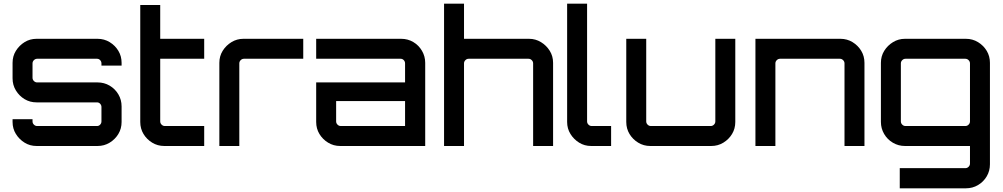

<svg xmlns="http://www.w3.org/2000/svg" viewBox="-20 -790 5429 1039"><path d="M178 0Q142 0 113 -18Q84 -36 66 -65Q48 -94 48 -130V-145H156V-133Q156 -123 163.5 -115.5Q171 -108 181 -108H505Q515 -108 522 -115.5Q529 -123 529 -133V-211Q529 -221 522 -228.5Q515 -236 505 -236H178Q142 -236 113 -253.5Q84 -271 66 -300.5Q48 -330 48 -366V-450Q48 -486 66 -515Q84 -544 113 -562Q142 -580 178 -580H508Q544 -580 573.5 -562Q603 -544 620.5 -515Q638 -486 638 -450V-435H529V-447Q529 -457 522 -464.5Q515 -472 505 -472H181Q171 -472 163.5 -464.5Q156 -457 156 -447V-369Q156 -359 163.5 -351.5Q171 -344 181 -344H508Q544 -344 573.5 -326.5Q603 -309 620.5 -279.5Q638 -250 638 -214V-130Q638 -94 620.5 -65Q603 -36 573.5 -18Q544 0 508 0H178Z M869 0Q833 0 803.5 -18Q774 -36 756.5 -65Q739 -94 739 -130V-763H847V-580H1085V-472H847V-133Q847 -123 854.5 -115.5Q862 -108 872 -108H1085V0H869Z M1167 0V-450Q1167 -486 1185 -515Q1203 -544 1232.5 -562Q1262 -580 1297 -580H1621V-472H1300Q1290 -472 1282.5 -464.5Q1275 -457 1275 -447V0Z M1821 0Q1785 0 1755.5 -18Q1726 -36 1708.5 -65Q1691 -94 1691 -130V-344H2172V-447Q2172 -457 2165 -464.5Q2158 -472 2148 -472H1691V-580H2151Q2187 -580 2216.5 -562.5Q2246 -545 2263.5 -515Q2281 -485 2281 -450V0ZM1824 -108H2172V-243H1799V-133Q1799 -123 1806.5 -115.5Q1814 -108 1824 -108Z M2383 0V-770H2491V-580H2843Q2878 -580 2907.5 -562Q2937 -544 2955 -515Q2973 -486 2973 -450V0H2865V-447Q2865 -457 2857.5 -464.5Q2850 -472 2840 -472H2516Q2506 -472 2498.5 -464.5Q2491 -457 2491 -447V0Z M3179 0Q3143 0 3114 -18Q3085 -36 3067 -65Q3049 -94 3049 -130V-770H3157V-133Q3157 -123 3164.5 -115.5Q3172 -108 3182 -108H3287V0H3179Z M3499 0Q3463 0 3433.5 -18Q3404 -36 3386.5 -65Q3369 -94 3369 -130V-580H3477V-133Q3477 -123 3484.5 -115.5Q3492 -108 3502 -108H3826Q3836 -108 3843.5 -115.5Q3851 -123 3851 -133V-580H3959V-130Q3959 -94 3941.5 -65Q3924 -36 3894.5 -18Q3865 0 3829 0H3499Z M4068 0V-580H4528Q4564 -580 4593.5 -562Q4623 -544 4640.5 -515Q4658 -486 4658 -450V0H4550V-447Q4550 -457 4542.5 -464.5Q4535 -472 4525 -472H4201Q4191 -472 4183.5 -464.5Q4176 -457 4176 -447V0Z M4849 229V120H5204Q5214 120 5221.5 112.5Q5229 105 5229 95V0H4877Q4842 0 4812 -17.5Q4782 -35 4764.5 -65Q4747 -95 4747 -130V-450Q4747 -486 4765 -515Q4783 -544 4812.5 -562Q4842 -580 4877 -580H5207Q5243 -580 5272.5 -562Q5302 -544 5319.5 -515Q5337 -486 5337 -450V99Q5337 135 5319.5 164.5Q5302 194 5272.5 211.5Q5243 229 5207 229ZM4880 -108H5204Q5214 -108 5221.5 -115.5Q5229 -123 5229 -133V-447Q5229 -457 5221.5 -464.5Q5214 -472 5204 -472H4880Q4870 -472 4862.5 -464.5Q4855 -457 4855 -447V-133Q4855 -123 4862.5 -115.5Q4870 -108 4880 -108Z"/></svg>

Font: Orbitron Medium
Style: Regular
Weight: 500
Designer: Matt McInerney
Foundry: The League of Moveable Type
Version: Version 2.001